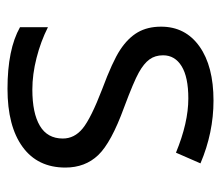

<svg xmlns="http://www.w3.org/2000/svg" viewBox="-59 -526 595 517"><g transform="rotate(90 238.5 -267.5)"><path d="M431.2 -146Q431.2 -71.3 375.5 -30.8Q319.8 9.8 219.2 9.8Q112.8 9.8 53.2 -23.9V-99.1Q91.8 -79.6 136 -68.4Q180.2 -57.1 221.2 -57.1Q284.7 -57.1 318.8 -77.4Q353 -97.7 353 -139.2Q353 -170.4 325.9 -192.6Q298.8 -214.8 220.2 -245.1Q145.5 -272.9 114 -293.7Q82.5 -314.5 67.1 -340.8Q51.8 -367.2 51.8 -403.8Q51.8 -469.2 105 -507.1Q158.2 -544.9 251 -544.9Q337.4 -544.9 419.9 -509.8L391.1 -443.8Q310.5 -477.1 245.1 -477.1Q187.5 -477.1 158.2 -459Q128.9 -440.9 128.9 -409.2Q128.9 -387.7 139.9 -372.6Q150.9 -357.4 175.3 -343.8Q199.7 -330.1 269 -304.2Q364.3 -269.5 397.7 -234.4Q431.2 -199.2 431.2 -146Z"/></g></svg>

Font: f01947593
Style: Regular
Weight: 400
Foundry: Ascender Corporation
Version: Version 1.10